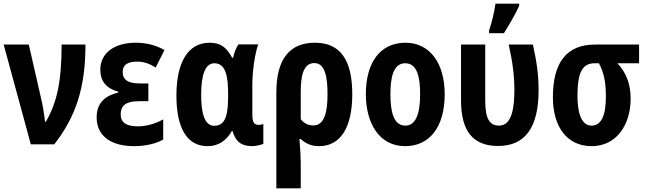

<svg xmlns="http://www.w3.org/2000/svg" viewBox="-20 -787 3524 1047"><path d="M148 0H276C395 -153 446 -311 446 -544H316C316 -341 290 -226 230 -123H226C219 -174 215 -204 206 -242L137 -544H0Z M712 10C774 10 832 -4 870 -26V-136C824 -111 777 -98 732 -98C669 -98 638 -119 638 -163C638 -211 667 -235 735 -235H789V-332H742C682 -332 649 -349 649 -395C649 -433 676 -451 727 -451C763 -451 791 -442 829 -419L877 -514C830 -541 777 -554 720 -554C604 -554 527 -498 527 -407C527 -345 559 -305 625 -287V-282C546 -264 507 -219 507 -147C507 -47 583 10 712 10Z M1112 10C1169 10 1213 -18 1244 -72H1248C1265 -15 1296 10 1355 10C1373 10 1406 3 1416 -3V-111C1407 -107 1398 -106 1390 -106C1365 -106 1356 -122 1356 -163V-324C1356 -402 1371 -498 1388 -545H1280C1267 -524 1257 -500 1251 -472H1246C1213 -533 1179 -554 1123 -554C1007 -554 942 -450 942 -266C942 -83 1003 10 1112 10ZM1148 -101C1091 -101 1077 -183 1077 -269C1077 -384 1101 -442 1149 -442C1213 -442 1224 -366 1224 -271C1224 -174 1216 -101 1148 -101Z M1487 240H1620V102C1620 71 1618 35 1613 -29H1620C1645 -6 1675 10 1720 10C1835 10 1901 -89 1901 -273C1901 -460 1836 -554 1697 -554C1558 -554 1487 -463 1487 -283ZM1689 -103C1661 -103 1638 -114 1620 -137V-286C1620 -370 1633 -443 1694 -443C1754 -443 1766 -364 1766 -272C1766 -184 1752 -103 1689 -103Z M2189 10C2323 10 2405 -95 2405 -273C2405 -445 2322 -554 2191 -554C2055 -554 1975 -449 1975 -273C1975 -117 2047 10 2189 10ZM2190 -102C2125 -102 2109 -182 2109 -273C2109 -363 2124 -442 2190 -442C2256 -442 2271 -364 2271 -273C2271 -159 2244 -102 2190 -102Z M2647 -606H2728C2764 -664 2792 -713 2811 -755V-767H2682C2674 -712 2661 -662 2647 -621ZM2696 9C2844 9 2917 -92 2917 -295C2917 -376 2908 -444 2886 -544H2754C2775 -452 2785 -372 2785 -299C2785 -196 2771 -102 2701 -102C2648 -102 2626 -143 2626 -238V-544H2494V-240C2494 -71 2560 9 2696 9Z M3206 10C3342 10 3419 -106 3419 -250C3419 -327 3395 -391 3347 -442H3465V-544H3225C3071 -544 2995 -448 2995 -257C2995 -93 3074 10 3206 10ZM3206 -102C3146 -102 3129 -182 3129 -264C3129 -391 3155 -442 3223 -442H3246C3274 -389 3284 -338 3284 -260C3284 -155 3258 -102 3206 -102Z"/></svg>

Font: Kathrein 77 Bold Condensed
Style: Regular
Weight: 700
Width: 3
Designer: Lazydogs Typefoundry, based on Open Sans by Ascender Corporation
Foundry: Lazydogs Typefoundry
Version: Version 1.003;PS 001.003;hotconv 1.0.88;makeotf.lib2.5.64775